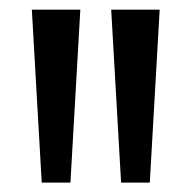

<svg xmlns="http://www.w3.org/2000/svg" viewBox="-20 -828 397 398"><path d="M66.5 -449.5 46 -808H146.5L126 -449.5ZM231 -449.5 210.5 -808H311L290.5 -449.5Z"/></svg>

Font: Encode Sans Condensed Condensed Medium
Style: Regular
Weight: 500
Width: 3
Designer: Multiple Designers
Foundry: Impallari Type
Version: Version 3.000; ttfautohint (v1.8.3) -l 8 -r 50 -G 200 -x 14 